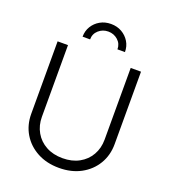

<svg xmlns="http://www.w3.org/2000/svg" viewBox="-167 -1064 1059 1197"><g transform="rotate(20 362.5 -465.5)"><path d="M362.8 11.2Q280.8 11.2 218.3 -22.5Q155.8 -56.2 120.8 -114.5Q85.9 -172.9 85.9 -247.1V-727.5H154.8V-252Q154.8 -194.8 180.7 -149.7Q206.5 -104.5 253.4 -78.9Q300.3 -53.2 362.8 -53.2Q425.8 -53.2 472.4 -78.9Q519 -104.5 544.9 -149.7Q570.8 -194.8 570.8 -252V-727.5H639.2V-247.1Q639.2 -172.9 604.2 -114.5Q569.3 -56.2 507.1 -22.5Q444.8 11.2 362.8 11.2ZM362.8 -943.4Q403.3 -943.4 434.8 -925.3Q466.3 -907.2 484.9 -876.7Q503.4 -846.2 503.4 -808.1H453.6Q453.6 -845.2 426.8 -869.1Q399.9 -893.1 362.8 -893.1Q325.7 -893.1 298.8 -869.1Q272 -845.2 272 -808.1H222.2Q222.2 -846.2 240.7 -876.7Q259.3 -907.2 291 -925.3Q322.8 -943.4 362.8 -943.4Z"/></g></svg>

Font: Inter 18pt Light
Style: Regular
Weight: 300
Designer: Rasmus Andersson
Foundry: rsms
Version: Version 4.001;git-66647c0bb